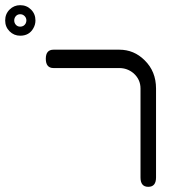

<svg xmlns="http://www.w3.org/2000/svg" viewBox="-145 -722 670 742"><path d="M428 0Q398 0 398 -36V-380Q398 -415 371 -439Q347 -459 316 -459H62Q32 -459 32 -495Q32 -530 62 -530H316Q373 -530 414 -489Q458 -446 458 -380V-36Q458 0 428 0ZM-43 -643Q-43 -653 -50 -660Q-57 -667 -67 -667Q-77 -667 -83.5 -660Q-90 -653 -90 -643Q-90 -633 -83.5 -626Q-77 -619 -67 -619Q-53 -619 -46 -631Q-43 -637 -43 -643ZM-16 -613Q-32 -584 -67 -584Q-91 -584 -108 -601Q-125 -618 -125 -643Q-125 -668 -108 -685Q-91 -702 -67 -702Q-42 -702 -25 -685Q-8 -668 -8 -643Q-8 -627 -16 -613Z"/></svg>

Font: LuenTai2017
Style: Regular
Weight: 400
Designer: LuenTai
Foundry: Microsoft Corpration
Version: Version 1.00 November 27, 2016, initial release